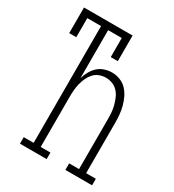

<svg xmlns="http://www.w3.org/2000/svg" viewBox="-178 -838 855 941"><g transform="rotate(30 250.0 -367.5)"><path d="M81 0V-37H137V-698H59V-590H19V-735H294V-590H254V-698H177V-426Q183 -447 193.5 -466Q204 -485 219.5 -499.5Q235 -514 256 -521Q277 -528 298 -528Q321 -528 343.5 -519.5Q366 -511 382 -494Q398 -477 408 -456Q418 -435 424 -412.5Q430 -390 432 -366.5Q434 -343 434 -320V-37H489V0H338V-37H394V-320Q394 -339 392.5 -358Q391 -377 386 -395.5Q381 -414 373.5 -431.5Q366 -449 353 -463Q340 -477 322 -484Q304 -491 285 -491Q266 -491 248 -484Q230 -477 217.5 -463Q205 -449 197 -431.5Q189 -414 184.5 -395.5Q180 -377 178.5 -358Q177 -339 177 -320V-37H232V0Z"/></g></svg>

Font: Iosevka Curly Slab Extralight
Style: Regular
Weight: 200
Monospace: yes
Designer: Belleve Invis
Foundry: Belleve Invis
Version: Version 22.1.2; ttfautohint (v1.8.4)